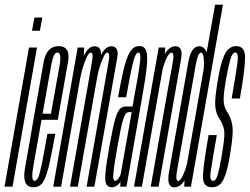

<svg xmlns="http://www.w3.org/2000/svg" viewBox="-48 -805 1077 828"><path d="M-28.5 0H6L111.5 -600H77ZM100.5 -729.5 90 -672.5H124L134.5 -729.5Z M95.5 2.5 100.5 -25Q84 -25 97 -95.5Q109 -166 133.5 -302Q162.5 -465 172.5 -522Q182 -578.5 199.5 -578.5Q218.5 -578.5 209 -522Q198.5 -467 171.5 -314.5H130L125.5 -288.5H202Q203 -295.5 203.5 -301.5Q233.5 -470.5 245.5 -538.5Q257 -606 204.5 -606Q152.5 -606 140 -536Q128 -466 98.5 -302Q75.5 -166.5 60 -81.5Q45 2.5 95.5 2.5ZM100.5 -25 95.5 2.5Q121 2.5 136 -17Q150 -37 164 -93.5Q176.5 -150 190.5 -228H156.5Q145 -165 135 -110.5Q124 -57 117.5 -40.5Q109 -25 100.5 -25Z M181.5 0H215.5L312.5 -551L315 -600H287ZM254 0H287.5L368 -454Q377 -507 385.8 -556.2Q394.5 -605.5 359 -605.5Q334 -605.5 313.8 -565.2Q293.5 -525 288 -492L298.5 -470Q304.5 -502.5 318.5 -540.2Q332.5 -578 343 -578Q355.5 -578 349.2 -542.8Q343 -507.5 334.5 -457ZM325.5 0H359L439.5 -454Q448.5 -506.5 457.5 -556Q466.5 -605.5 431.5 -605.5Q406.5 -605.5 385.8 -565.2Q365 -525 359 -492L371 -470Q376 -502.5 390.2 -540.2Q404.5 -578 414.5 -578Q427.5 -578 421 -542.8Q414.5 -507.5 406 -457Z M434.5 2.5Q440.5 2.5 446.2 0.5Q452 -1.5 457 -5.2Q462 -9 465.8 -13.2Q469.5 -17.5 471.5 -22.5L470.5 0H497.5L565 -386Q581 -474 585.2 -521.5Q589.5 -569 581.8 -587.8Q574 -606.5 553 -606.5Q537 -606.5 525.2 -596.5Q513.5 -586.5 503 -562.2Q492.5 -538 482.8 -494.8Q473 -451.5 461 -385.5H496Q509.5 -460.5 518.2 -502.5Q527 -544.5 534 -561.5Q541 -578.5 548.5 -578.5Q557 -578.5 557.2 -561.2Q557.5 -544 551 -502Q544.5 -460 530.5 -386L524 -346H498.5Q487 -346 478.2 -342Q469.5 -338 462.8 -326.8Q456 -315.5 450 -296Q444 -276.5 437.8 -246Q431.5 -215.5 423.5 -172Q410 -97 406.8 -59.5Q403.5 -22 410.8 -9.8Q418 2.5 434.5 2.5ZM448.5 -25Q442.5 -25 440.8 -36Q439 -47 443.2 -78.8Q447.5 -110.5 458.5 -173Q467 -220 473 -249.5Q479 -279 484.8 -294.5Q490.5 -310 496 -315.8Q501.5 -321.5 508.5 -321.5H520L472.5 -54Q471 -48.5 467 -41.8Q463 -35 458.2 -30Q453.5 -25 448.5 -25Z M530 0H564L661 -550.5L664.5 -600H636.5ZM602 0H636L706.5 -400.5Q722.5 -493.5 732.8 -549.5Q743 -605.5 708.5 -605.5Q684 -605.5 664.2 -574.8Q644.5 -544 638 -507L651 -493Q655 -520 668 -549Q681 -578 691.5 -578Q704.5 -578 697.2 -536.5Q690 -495 673.5 -406.5Z M746.5 0H775.5L913.5 -785H879.5L748.5 -43ZM704 3Q727.5 3 746.5 -25Q765.5 -53 772.5 -89L761.5 -112Q756 -83.5 743.2 -54Q730.5 -24.5 720 -24.5Q707 -24.5 716.8 -77Q726.5 -129.5 756.5 -301Q787 -473 796.2 -525.5Q805.5 -578 818.5 -578Q829 -578 831 -549Q833 -520 828.5 -492L846.5 -514Q853.5 -549.5 843.8 -577.5Q834 -605.5 811 -605.5Q776.5 -605.5 764.5 -539.5Q752.5 -473.5 722.5 -301Q692.5 -129.5 680.8 -63.2Q669 3 704 3Z M867 2.5Q899.5 2.5 915.5 -30.5Q931.5 -63.5 941 -121Q958 -216.5 955.2 -252.5Q952.5 -288.5 934 -319Q919.5 -338 916.8 -365Q914 -392 927.5 -467Q936.5 -517.5 945.2 -548Q954 -578.5 966.5 -578.5Q982 -578.5 976 -534.2Q970 -490 951 -380H986.5Q1009.5 -512.5 1008.8 -559.2Q1008 -606 971.5 -606Q937 -606 920 -568.5Q903 -531 893 -469Q877.5 -381 880.2 -347.5Q883 -314 900.5 -289.5Q918 -261.5 919.5 -233.8Q921 -206 906 -121Q898.5 -79 891 -52Q883.5 -25 871 -25Q855.5 -25 860 -60Q864.5 -95 887 -222.5H851.5Q825 -73 827.5 -35.2Q830 2.5 867 2.5Z"/></svg>

Font: Anybody UltraCondensed ExtraLight
Style: Italic
Weight: 250
Width: 1
Italic angle: -10°
Version: Version 1.113;gftools[0.9.25]